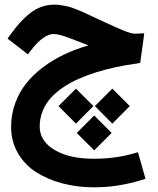

<svg xmlns="http://www.w3.org/2000/svg" viewBox="-20 -490 671 817"><path d="M356.4 -296.9Q345.7 -300.8 334 -305.7Q290 -322.8 272.5 -329.3Q254.9 -335.9 237.8 -340.6Q220.7 -345.2 209 -345.2Q164.6 -345.2 110.8 -274.4L98.6 -258.8L83.5 -270.5L27.3 -314L12.2 -325.7L22.9 -340.8Q44.4 -370.6 63.5 -392.1Q82.5 -413.6 106 -432.4Q129.4 -451.2 156 -460.7Q182.6 -470.2 212.4 -470.2Q227.1 -470.2 243.9 -467.3Q260.7 -464.4 271.2 -461.9Q281.7 -459.5 303.2 -450.9Q324.7 -442.4 330.3 -439.9Q335.9 -437.5 362.5 -425Q389.2 -412.6 392.1 -411.1Q399.4 -407.7 428 -394.5Q456.5 -381.3 468.5 -376Q480.5 -370.6 500.7 -362.1Q521 -353.5 533.4 -350.1Q545.9 -346.7 553.7 -346.7Q562 -346.7 570.3 -347.2L593.8 -348.6L590.8 -325.2L578.6 -236.8L576.7 -222.2L562 -219.7Q516.1 -213.4 474.6 -204.6Q433.1 -195.8 391.1 -182.9Q349.1 -169.9 313.7 -154.1Q278.3 -138.2 247.3 -117.2Q216.3 -96.2 194.8 -71.8Q173.3 -47.4 161.1 -16.6Q148.9 14.2 148.9 48.8Q148.9 109.9 211.7 147.7Q274.4 185.5 379.4 185.5Q470.2 185.5 548.3 163.1L566.9 157.7L572.3 176.3L593.8 252L599.1 270.5L581.1 276.4Q481.4 307.1 380.4 307.1Q309.1 307.1 246.1 290.5Q183.1 273.9 134 242.7Q85 211.4 56.2 161.6Q27.3 111.8 27.3 50.3Q27.3 -2.9 44.7 -50.5Q62 -98.1 92 -135.7Q122.1 -173.3 164.3 -204.8Q206.5 -236.3 254.4 -258.8Q302.2 -281.2 356.4 -296.9ZM380.9 149.9 306.6 75.7 380.9 1.5 455.1 75.7ZM458 36.1 383.8 -38.6 458 -112.8 532.2 -38.6ZM303.2 36.1 229 -38.6 303.2 -112.8 377.4 -38.6Z"/></svg>

Font: Samim FD
Style: Bold-FD
Weight: 700
Foundry: DejaVu fonts team - Redesigned by Saber Rastikerdar
Version: Version 4.0.1